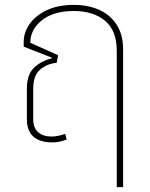

<svg xmlns="http://www.w3.org/2000/svg" viewBox="-20 -576 616 786"><path d="M458 190V-100H484V190ZM192 7Q163 7 139.5 -2.5Q116 -12 103 -33Q90 -54 90 -88V-212Q90 -272 120 -299.5Q150 -327 191 -337L192 -340L77 -385V-404Q77 -443 101 -477.5Q125 -512 171 -534Q217 -556 282 -556Q342 -556 387.5 -535Q433 -514 458.5 -473.5Q484 -433 484 -374V0H458V-368Q458 -451 410 -491Q362 -531 282 -531Q199 -531 151.5 -493Q104 -455 104 -401L218 -350L212 -319Q172 -315 144 -291Q116 -267 116 -213V-89Q116 -52 136.5 -34.5Q157 -17 191 -17Q205 -17 220.5 -20.5Q236 -24 247 -28L253 -5Q238 1 223.5 4Q209 7 192 7Z"/></svg>

Font: Noto Sans Thai Thin
Style: Regular
Weight: 250
Designer: Monotype Design Team
Foundry: Monotype Imaging Inc.
Version: Version 2.001